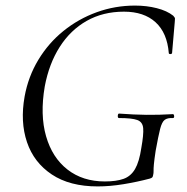

<svg xmlns="http://www.w3.org/2000/svg" viewBox="-20 -656 671 688"><path d="M330 12Q230 12 165.7 -30.8Q101.4 -73.6 76.7 -146.6Q52 -219.6 68.2 -310.2Q81.2 -381.8 117.5 -441.8Q153.8 -501.8 207.4 -545.1Q261 -588.4 326.6 -612.2Q392.2 -636 463.8 -636Q505.4 -636 541.9 -626.7Q578.4 -617.4 600.6 -599.8Q606.8 -593.4 607 -589.4Q607.2 -585.4 606.2 -576.8L596.6 -466Q595.6 -462.2 590.3 -462.2Q585 -462.2 584.8 -466Q579 -538.4 537.4 -576.3Q495.8 -614.2 424.2 -614.2Q349 -614.2 290.7 -581.2Q232.4 -548.2 194 -487.9Q155.6 -427.6 140.4 -346.4Q123 -244.6 145.1 -167.8Q167.2 -91 221.9 -48.4Q276.6 -5.8 355.8 -5.8Q396.6 -5.8 422.7 -15.1Q448.8 -24.4 463.9 -50.3Q479 -76.2 486.4 -126Q495 -174 493.1 -196.5Q491.2 -219 471.9 -226Q452.6 -233 406.6 -233Q401.6 -233 402.1 -241Q402.6 -249 406.6 -249Q460.4 -245 505.1 -244.5Q549.8 -244 599.6 -247Q603.4 -247 604 -240Q604.6 -233 599.6 -233Q580.2 -234 570.2 -226.5Q560.2 -219 553.8 -194Q547.4 -169 537.8 -116Q532.8 -83 531.4 -67Q530 -51 530.3 -43.5Q530.6 -36 528.6 -28Q527.6 -22 525.2 -20Q522.8 -18 516.8 -16Q471.4 -4 422.6 4Q373.8 12 330 12Z"/></svg>

Font: Cormorant Light
Style: Italic
Weight: 300
Italic angle: -10°
Designer: Christian Thalmann (Catharsis Fonts)
Foundry: Catharsis Fonts
Version: Version 4.000